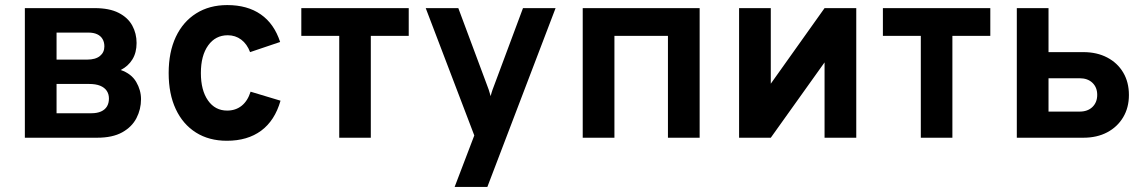

<svg xmlns="http://www.w3.org/2000/svg" viewBox="-20 -543 4520 757"><path d="M78 0V-511H353Q411.5 -511 448 -492.2Q484.5 -473.5 501.5 -442.2Q518.5 -411 518.5 -373.5Q518.5 -335.5 502 -308.8Q485.5 -282 456 -267Q498 -252.5 517 -220Q536 -187.5 536 -152Q536 -112 518 -77.2Q500 -42.5 461.8 -21.2Q423.5 0 363 0ZM203 -96.5H340Q363 -96.5 378.5 -103.5Q394 -110.5 401.8 -123.5Q409.5 -136.5 409.5 -154.5Q409.5 -172 400.8 -185Q392 -198 374.8 -205Q357.5 -212 331 -212H203ZM203 -308H323.5Q356.5 -308 374 -322.2Q391.5 -336.5 391.5 -360Q391.5 -377 384.2 -389.2Q377 -401.5 363 -408Q349 -414.5 329 -414.5H203Z M874.5 12Q804 12 752.5 -20.5Q701 -53 673 -112.8Q645 -172.5 645 -255Q645 -337.5 673.2 -397.5Q701.5 -457.5 753.5 -490.2Q805.5 -523 876 -523Q955.5 -523 1008.2 -486.2Q1061 -449.5 1084.5 -377.5L966 -337.5Q954 -369.5 931 -386.8Q908 -404 878 -404Q829.5 -404 800.8 -364Q772 -324 772 -255Q772 -187 800 -147Q828 -107 875.5 -107Q909 -107 932.8 -126Q956.5 -145 968 -181.5L1086 -146Q1063.5 -67.5 1009.8 -27.8Q956 12 874.5 12Z M1317.5 0V-401.5H1168V-511H1591.5V-401.5H1442V0Z M1772.5 194 1850 -9 1658.5 -511H1787L1898.5 -212Q1903 -201.5 1907 -189Q1911 -176.5 1914.5 -164Q1917.5 -176.5 1921.8 -188.8Q1926 -201 1930.5 -212L2042 -511H2170.5L1901.5 194Z M2277.5 0V-511H2738.5V0H2613.5V-401.5H2402.5V0Z M2894 0V-511H3019V-213L3231 -511H3356V0H3231V-297L3019 0Z M3610.5 0V-401.5H3461V-511H3884.5V-401.5H3735V0Z M3989 0V-511H4114V-337.5H4251.5Q4305 -337.5 4345.5 -316.2Q4386 -295 4408.5 -257Q4431 -219 4431 -168.5Q4431 -118.5 4408.2 -80.5Q4385.5 -42.5 4345.2 -21.2Q4305 0 4251.5 0ZM4114 -103H4236.5Q4268.5 -103 4287.2 -121.2Q4306 -139.5 4306 -169Q4306 -198.5 4287.2 -216.5Q4268.5 -234.5 4236.5 -234.5H4114Z"/></svg>

Font: Undotted
Style: Bold
Weight: 700
Designer: Delve Withrington, Dave Bailey, Thomas Jockin
Foundry: Delve Fonts LLC
Version: Version 4.000